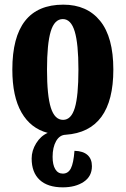

<svg xmlns="http://www.w3.org/2000/svg" viewBox="-20 -565 541 825"><path d="M116 116Q116 82 135.5 50.5Q155 19 185 6Q112 -13 72.5 -81.5Q33 -150 33 -266Q33 -545 252 -545Q354 -545 410.5 -475Q467 -405 467 -266Q467 0 262 14Q236 15 221 41.5Q206 68 206 109Q206 143 217.5 162Q229 181 250 181Q273 181 284.5 158.5Q296 136 300 83Q337 84 356 101Q375 118 375 149Q375 193 339.5 216.5Q304 240 250 240Q185 240 150.5 208Q116 176 116 116ZM317 -266Q317 -377 301 -430Q285 -483 250 -483Q214 -483 198 -430Q182 -377 182 -266Q182 -154 198.5 -102Q215 -50 251 -50Q286 -50 301.5 -101.5Q317 -153 317 -266Z"/></svg>

Font: Noto Serif Georgian Bold Cond
Style: Regular
Weight: 700
Width: 3
Designer: Monotype Design team
Foundry: Monotype Imaging Inc.
Version: Version 1.000